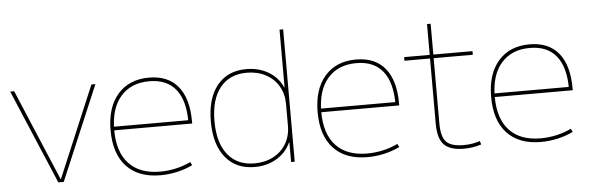

<svg xmlns="http://www.w3.org/2000/svg" viewBox="-48 -887 3240 1055"><g transform="rotate(-5 1572.0 -360.0)"><path d="M236 0 16 -520H38L250 -17H252L464 -520H486L266 0Z M799 10Q678 10 612.5 -60Q547 -130 547 -260Q547 -386 609.5 -458Q672 -530 782 -530Q887 -530 942 -463Q997 -396 997 -268Q997 -264 997 -263Q997 -262 997 -258H557V-278H987L977 -268Q977 -388 927.5 -449Q878 -510 782 -510Q681 -510 624 -444.5Q567 -379 567 -260Q567 -138 627 -74Q687 -10 799 -10Q844 -10 887.5 -20Q931 -30 968 -48L977 -30Q938 -11 892 -0.5Q846 10 799 10Z M1319 10Q1216 10 1158 -61.5Q1100 -133 1100 -260Q1100 -388 1158 -459Q1216 -530 1319 -530Q1387 -530 1440 -499Q1493 -468 1518 -412H1520V-730H1540V0H1520V-108H1518Q1493 -53 1440 -21.5Q1387 10 1319 10ZM1319 -10Q1378 -10 1423.5 -34Q1469 -58 1494.5 -101Q1520 -144 1520 -200V-320Q1520 -376 1494.5 -419Q1469 -462 1423.5 -486Q1378 -510 1319 -510Q1225 -510 1172.5 -445Q1120 -380 1120 -260Q1120 -140 1172.5 -75Q1225 -10 1319 -10Z M1941 10Q1820 10 1754.5 -60Q1689 -130 1689 -260Q1689 -386 1751.5 -458Q1814 -530 1924 -530Q2029 -530 2084 -463Q2139 -396 2139 -268Q2139 -264 2139 -263Q2139 -262 2139 -258H1699V-278H2129L2119 -268Q2119 -388 2069.5 -449Q2020 -510 1924 -510Q1823 -510 1766 -444.5Q1709 -379 1709 -260Q1709 -138 1769 -74Q1829 -10 1941 -10Q1986 -10 2029.5 -20Q2073 -30 2110 -48L2119 -30Q2080 -11 2034 -0.5Q1988 10 1941 10Z M2473 10Q2396 10 2363 -24.5Q2330 -59 2330 -140V-500H2189V-520H2330V-690H2350V-520H2566V-500H2350V-140Q2350 -67 2377 -38.5Q2404 -10 2473 -10Q2498 -10 2519.5 -13.5Q2541 -17 2563 -24L2569 -5Q2544 3 2520.5 6.5Q2497 10 2473 10Z M2898 10Q2777 10 2711.5 -60Q2646 -130 2646 -260Q2646 -386 2708.5 -458Q2771 -530 2881 -530Q2986 -530 3041 -463Q3096 -396 3096 -268Q3096 -264 3096 -263Q3096 -262 3096 -258H2656V-278H3086L3076 -268Q3076 -388 3026.5 -449Q2977 -510 2881 -510Q2780 -510 2723 -444.5Q2666 -379 2666 -260Q2666 -138 2726 -74Q2786 -10 2898 -10Q2943 -10 2986.5 -20Q3030 -30 3067 -48L3076 -30Q3037 -11 2991 -0.5Q2945 10 2898 10Z"/></g></svg>

Font: M PLUS 1 Thin Thin
Style: Regular
Weight: 250
Version: Version 1.001